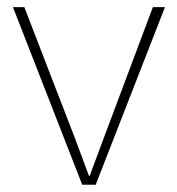

<svg xmlns="http://www.w3.org/2000/svg" viewBox="-20 -508 487 528"><path d="M15.6 -488.3H46.9L184.6 -131.8Q192.4 -110.4 206.5 -73.2Q220.7 -36.1 224.6 -24.4H226.6Q235.4 -46.9 266.6 -131.8L400.4 -488.3H433.6L243.2 0H206.1Z"/></svg>

Font: Gothic A1 Thin
Style: Regular
Weight: 250
Designer: HanYang I&C Co.,Ltd.
Foundry: HanYang I&C Co.,Ltd.
Version: Version 2.50